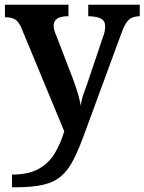

<svg xmlns="http://www.w3.org/2000/svg" viewBox="-20 -556 614 816"><path d="M31 186Q100 186 143 162.5Q186 139 211.5 97.5Q237 56 253 2L71 -437Q59 -465 44 -473.5Q29 -482 5 -483H1V-536H271V-487H268Q240 -487 224 -477.5Q208 -468 208 -446Q208 -438 211 -427Q214 -416 218 -408L288 -226Q316 -152 323 -107Q326 -131 335.5 -158.5Q345 -186 351 -201L417 -397Q427 -422 427 -444Q427 -467 409.5 -476.5Q392 -486 359 -487H355V-536H574V-487H571Q542 -486 526 -470.5Q510 -455 495 -412L343 1Q317 74 293.5 120.5Q270 167 239.5 193Q209 219 162.5 229.5Q116 240 45 240H31Z"/></svg>

Font: Noto Serif Tibetan SemiBold
Style: Regular
Weight: 600
Designer: Monotype Design Team
Foundry: Monotype Imaging Inc.
Version: Version 2.103; ttfautohint (v1.8.4.7-5d5b)